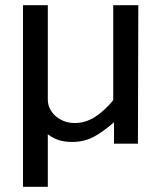

<svg xmlns="http://www.w3.org/2000/svg" viewBox="-20 -550 626 735"><path d="M68 165V-530H163V-168.5Q163 -144 176.8 -123.8Q190.5 -103.5 214 -91.2Q237.5 -79 266 -79Q307.5 -79 344.2 -102.8Q381 -126.5 413.5 -166.5V-530H509.5L508 0H416.5V-82Q372.5 -44 339.5 -26.5Q306.5 -9 269.5 -7Q239.5 -5 212.8 -11.5Q186 -18 163 -36V165Z"/></svg>

Font: Public Sans Thin
Style: Regular
Weight: 400
Version: Version 2.001